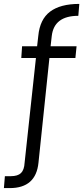

<svg xmlns="http://www.w3.org/2000/svg" viewBox="-56 -783 426 983"><path d="M-6 180H-36L-31 119H-1Q35 119 51.5 103Q68 87 70 50L128 -486H53L57 -546H134L140 -599Q148 -684 200.5 -723.5Q253 -763 350 -763L345 -702Q221 -702 209 -599L203 -546H336L330 -486H197L141 50Q128 180 -6 180Z"/></svg>

Font: Ulagadi Sans Light
Style: Regular
Weight: 300
Designer: Ninad Kale (Devanagari), Jonny Pinhorn (Latin)
Foundry: Indian Type Foundry
Version: Version 3.01;March 29, 2020;FontCreator 12.0.0.2522 64-bit; 